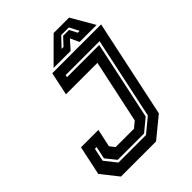

<svg xmlns="http://www.w3.org/2000/svg" viewBox="-240 -982 1105 1105"><g transform="rotate(-45 312.5 -429.0)"><path d="M86.5 0 5 -103 43 -281.5H184.5L161 -172L185 -141.5H334L371 -172L453.5 -558.5H197.5L227.5 -700H625L498 -103L372.5 0ZM133.5 -67H357.5L444.5 -139L550.5 -638H274.5L271.5 -624H533.5L431.5 -143.5L355.5 -81H141.5L91.5 -143.5L107.5 -219H93.5L76.5 -139ZM396.5 -858H522.5L604.5 -716H466L441 -770L393 -716H254.5ZM419.5 -819 364.5 -761H380L424 -808H472L496 -761H511.5L481.5 -819Z"/></g></svg>

Font: Tourney Thin
Style: Bold Italic
Weight: 700
Italic angle: -12°
Version: Version 1.015